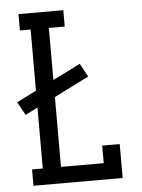

<svg xmlns="http://www.w3.org/2000/svg" viewBox="-53 -777 605 819"><g transform="rotate(-5 250.0 -367.5)"><path d="M57 0V-70H103V-331L50 -304L19 -361L103 -403V-665H57V-735H249V-665H181V-442L299 -501L330 -444L181 -369V-70H364V-145H439V0Z"/></g></svg>

Font: Iosevka Slab
Style: Regular
Weight: 400
Monospace: yes
Designer: Belleve Invis
Foundry: Belleve Invis
Version: Version 11.2.4; ttfautohint (v1.8.3)